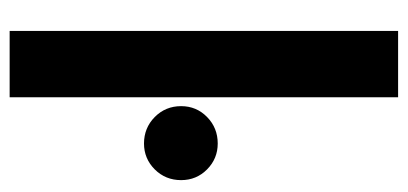

<svg xmlns="http://www.w3.org/2000/svg" viewBox="-238 -586 825 388"><g transform="rotate(90 174.0 -392.5)"><path d="M43 0V-785H177V0ZM270.5 -271.5Q239 -271.5 217 -293.2Q195 -315 195 -346.5Q195 -377.5 217 -399Q239 -420.5 270.5 -420.5Q301 -420.5 322.8 -399Q344.5 -377.5 344.5 -346.5Q344.5 -315 322.8 -293.2Q301 -271.5 270.5 -271.5Z"/></g></svg>

Font: Anybody SemiBold
Style: Regular
Weight: 600
Designer: Tyler Finck
Foundry: Etcetera Type Company
Version: Version 1.010; ttfautohint (v1.8.3) -l 8 -r 50 -G 200 -x 14 